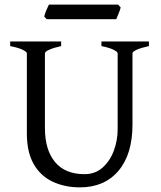

<svg xmlns="http://www.w3.org/2000/svg" viewBox="-20 -794 694 829"><path d="M623 -595Q590 -588 571 -579.5Q552 -571 552 -564V-256Q552 -128 491.5 -56.5Q431 15 325 15Q259 15 206.5 -10Q154 -35 125 -86.5Q96 -138 96 -217V-564Q96 -570 78 -579Q60 -588 24 -595V-615H244V-595Q212 -588 193 -579.5Q174 -571 174 -564V-241Q174 -147 217.5 -94.5Q261 -42 345 -42Q391 -42 423 -70.5Q455 -99 471.5 -143.5Q488 -188 488 -236V-564Q488 -570 470.5 -579Q453 -588 418 -595V-615H623ZM501 -762Q499 -752 492 -735.5Q485 -719 482 -711H182L171 -722Q173 -733 179.5 -748.5Q186 -764 191 -774H490Z"/></svg>

Font: ChillKai
Style: Regular
Weight: 400
Designer: ChillType
Foundry: 寒蝉字型
Version: Version 2.000